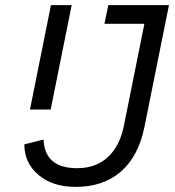

<svg xmlns="http://www.w3.org/2000/svg" viewBox="-20 -718 683 750"><path d="M403 -698H640L544 -221Q521 -108 452.5 -48Q384 12 275 12Q185 12 130 -35Q75 -82 75 -154L150 -173Q155 -61 281 -61Q354 -61 401 -104Q448 -147 464 -227L544 -625H388ZM97 -290 179 -698H260L178 -290Z"/></svg>

Font: Aneliza
Style: Italic
Weight: 400
Italic angle: -11.31°
Designer: Mike Abbink, Paul van der Laan, Pieter van Rosmalen
Foundry: Bold Monday
Version: Version 3.0